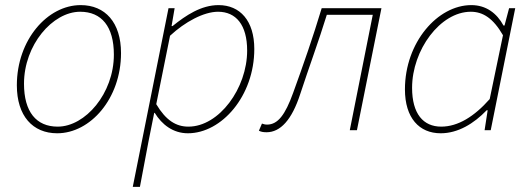

<svg xmlns="http://www.w3.org/2000/svg" viewBox="-20 -510 2084 752"><path d="M204 12C334 12 454 -124 454 -302C454 -422 392 -490 296 -490C166 -490 46 -354 46 -176C46 -56 108 12 204 12ZM206 -14C122 -14 74 -72 74 -182C74 -334 186 -464 294 -464C378 -464 426 -406 426 -296C426 -144 314 -14 206 -14Z M500 222H528L562 42L584 -68H586C614 -22 658 12 716 12C848 12 976 -134 976 -318C976 -429 920 -490 836 -490C768 -490 708 -450 656 -408H652L664 -478H640ZM718 -14C670 -14 630 -38 592 -102L646 -370C704 -424 778 -464 834 -464C904 -464 948 -413 948 -312C948 -164 838 -14 718 -14Z M1024 8C1078 8 1123 -40 1156 -142C1190 -246 1228 -348 1260 -452H1440L1350 0H1378L1474 -478H1240C1206 -365 1168 -256 1128 -146C1097 -60 1068 -22 1026 -22C1018 -22 1011 -24 1006 -26L994 2C1002 6 1010 8 1024 8Z M1706 12C1774 12 1836 -26 1886 -78H1890L1878 0H1902L1998 -478H1974L1956 -410H1952C1926 -458 1884 -490 1826 -490C1694 -490 1566 -344 1566 -160C1566 -48 1622 12 1706 12ZM1708 -14C1638 -14 1594 -64 1594 -166C1594 -314 1704 -464 1824 -464C1872 -464 1912 -438 1950 -372L1898 -122C1838 -54 1774 -14 1708 -14Z"/></svg>

Font: Source Sans Pro ExtraLight
Style: Italic
Weight: 200
Italic angle: -11°
Designer: Paul D. Hunt
Foundry: Adobe Systems Incorporated
Version: Version 3.006;hotconv 1.0.111;makeotfexe 2.5.65597